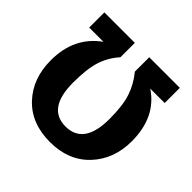

<svg xmlns="http://www.w3.org/2000/svg" viewBox="-178 -862 1047 1047"><g transform="rotate(45 345.5 -338.0)"><path d="M345 17Q201 17 117 -72.5Q33 -162 33 -302Q33 -482 165 -576H55V-693H290V-582Q245 -532 225 -470Q205 -408 205 -302Q205 -103 345 -103Q486 -103 486 -302Q486 -406 465 -468Q444 -530 401 -582V-693H637V-576H526Q658 -488 658 -302Q658 -164 573 -73.5Q488 17 345 17Z"/></g></svg>

Font: FiraGO
Style: Bold
Weight: 700
Designer: bBox Type
Foundry: bBox Type GmbH
Version: Version 1.001;PS 001.001;hotconv 1.0.88;makeotf.lib2.5.64775